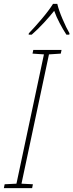

<svg xmlns="http://www.w3.org/2000/svg" viewBox="-45 -972 379 992"><path d="M119 -793Q151 -821 181.5 -854Q212 -887 235 -916Q246 -885 263.5 -852Q281 -819 298 -793H313L314 -800Q298 -827 278 -874Q258 -921 251 -952H229Q207 -917 170 -873.5Q133 -830 104 -800L103 -793ZM121 0 125 -20 66 -23 208 -691 269 -695 273 -714H127L123 -695L182 -691L40 -23L-21 -20L-25 0Z"/></svg>

Font: Noto Sans Display SemiCondensed Thin
Style: Italic
Weight: 250
Width: 4
Designer: Monotype Design team
Foundry: Monotype Imaging Inc.
Version: 1.000